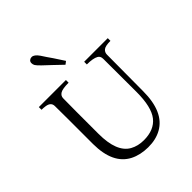

<svg xmlns="http://www.w3.org/2000/svg" viewBox="-273 -1162 1337 1337"><g transform="rotate(-45 396.0 -493.5)"><path d="M59.6 -694.3V-720.7H326.2V-694.3Q266.6 -694.3 244.6 -681.2Q222.7 -668 222.7 -643.6Q221.7 -580.1 221.7 -516.6V-294.9Q221.7 -115.2 312.5 -64.5Q356.4 -40 414.1 -40Q515.6 -40 565.4 -103Q615.2 -166 615.2 -314.5L614.3 -641.6Q614.3 -668 594.7 -678.7Q566.4 -694.3 505.9 -694.3V-720.7H738.3V-694.3Q687.5 -694.3 670.4 -680.2Q653.3 -666 653.3 -643.6L651.4 -286.1Q651.4 -81.1 532.2 -14.6Q476.6 16.6 400.4 16.1Q324.2 15.6 266.6 -13.7Q145.5 -76.2 144.5 -271.5V-516.6Q144.5 -582 143.6 -646.5Q143.6 -684.6 97.7 -691.4Q78.1 -694.3 59.6 -694.3ZM239.3 -973.6Q239.3 -987.3 248.5 -995.1Q257.8 -1002.9 270.5 -1002.9Q294.9 -1002.9 320.3 -965.8Q344.7 -927.7 371.1 -890.6Q396.5 -852.5 420.9 -814.5L399.4 -797.9Q365.2 -830.1 334 -860.4Q301.8 -889.6 276.9 -914.1Q252 -938.5 245.6 -949.2Q239.3 -960 239.3 -973.6Z"/></g></svg>

Font: GenEi Koburi Mincho v6
Style: Regular
Weight: 400
Designer: o_tamon (Modified)
Foundry: o_tamon / Adobe Systems Incorporated
Version: Version 6.1